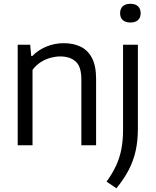

<svg xmlns="http://www.w3.org/2000/svg" viewBox="-20 -784 840 1036"><path d="M75.5 0V-542.5H143L148.5 -481.5H154Q187 -515 231 -533Q275 -551 324.5 -551Q375.5 -551 414.8 -532.2Q454 -513.5 476.2 -471.2Q498.5 -429 498.5 -358.5V0H419V-355Q419 -425 388.2 -452.2Q357.5 -479.5 305 -479.5Q281 -479.5 254 -472.5Q227 -465.5 201.2 -449.5Q175.5 -433.5 155.5 -407V0ZM608 232 555 196Q586.5 152.5 606.2 110Q626 67.5 635 20.2Q644 -27 644 -85V-542.5H724V-89.5Q724 -25 712.2 28.8Q700.5 82.5 675 132Q649.5 181.5 608 232ZM683.5 -662.5Q656.5 -662.5 642.2 -675.8Q628 -689 628 -712.5Q628 -736.5 642.2 -750Q656.5 -763.5 683.5 -763.5Q710.5 -763.5 724.8 -750Q739 -736.5 739 -712.5Q739 -689 724.8 -675.8Q710.5 -662.5 683.5 -662.5Z"/></svg>

Font: Encode Sans Condensed Thin
Style: Regular
Weight: 400
Version: Version 3.002